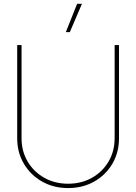

<svg xmlns="http://www.w3.org/2000/svg" viewBox="-20 -959 700 987"><path d="M330.1 7.8Q255.9 7.8 196.5 -25.6Q137.2 -59.1 102.8 -117.2Q68.4 -175.3 68.4 -249V-727.5H90.8V-249Q90.8 -181.6 122.1 -128.7Q153.3 -75.7 207.5 -45.2Q261.7 -14.6 330.1 -14.6Q398.9 -14.6 452.9 -45.2Q506.8 -75.7 538.1 -128.7Q569.3 -181.6 569.3 -249V-727.5H591.8V-249Q591.8 -175.3 557.6 -117.2Q523.4 -59.1 464.1 -25.6Q404.8 7.8 330.1 7.8ZM318.4 -793.9 376.5 -939.5H401.4L338.9 -793.9Z"/></svg>

Font: Inter Display Thin
Style: Regular
Weight: 100
Designer: Rasmus Andersson
Foundry: rsms
Version: Version 4.000;git-a52131595